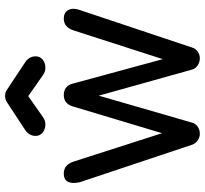

<svg xmlns="http://www.w3.org/2000/svg" viewBox="-46 -778 823 772"><g transform="rotate(-90 366.0 -391.5)"><path d="M215 0Q200 0 188 -8.5Q176 -17 171 -30L20 -482Q13 -511 21 -529Q29 -547 55 -547Q72 -547 84 -537.5Q96 -528 103 -507L233 -102H202L325 -512Q329 -527 340.5 -537Q352 -547 371 -547Q389 -547 400.5 -537.5Q412 -528 416 -512L522 -122H506L630 -507Q643 -547 677 -547Q703 -547 712.5 -528.5Q722 -510 712 -482L561 -30Q557 -17 545 -8.5Q533 0 518 0Q503 0 490 -8.5Q477 -17 473 -30L363 -424H373L259 -30Q255 -17 243 -8.5Q231 0 215 0ZM253 -621Q233 -621 219.5 -632Q206 -643 206 -660Q206 -685 228 -701L342 -776Q354 -783 366 -783Q373 -783 379 -781.5Q385 -780 391 -776L504 -701Q526 -685 526 -660Q526 -643 513 -632Q500 -621 480 -621Q471 -621 464 -623.5Q457 -626 450 -631L366 -690L282 -631Q269 -621 253 -621Z"/></g></svg>

Font: Comfortaa SemiBold
Style: Regular
Weight: 600
Designer: Johan Aakerlund
Foundry: Johan Aakerlund
Version: Version 3.104; ttfautohint (v1.8.1.43-b0c9)